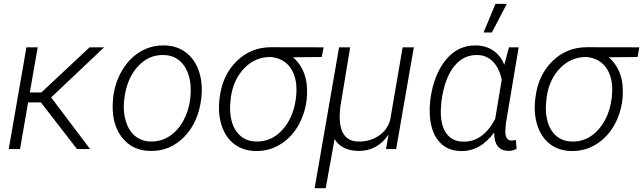

<svg xmlns="http://www.w3.org/2000/svg" viewBox="-20 -774 3340 997"><path d="M192.4 -242.2H126L84 0H25.4L117.2 -528.3H175.8L134.8 -293.9H194.8L445.3 -528.3H520.5L245.6 -268.1L447.8 0H379.9Z M567.9 -269Q576.7 -345.7 614.7 -409.4Q652.8 -473.1 709.7 -506.3Q766.6 -539.6 833 -538.1Q898.4 -537.1 944.6 -502.2Q990.7 -467.3 1012 -407Q1033.2 -346.7 1026.4 -273.4L1025.4 -264.2Q1010.7 -139.2 936.8 -63.5Q862.8 12.2 759.3 9.8Q670.4 8.3 617.2 -55.7Q564 -119.6 564.9 -224.6L566.4 -252.4ZM624.5 -252.4Q618.2 -194.3 633.1 -145.3Q647.9 -96.2 680.7 -68.4Q713.4 -40.5 762.2 -39.1Q814.9 -38.1 858.6 -65.9Q902.3 -93.8 930.7 -144.5Q959 -195.3 967.3 -256.8L968.8 -272.9Q977.5 -367.2 939.7 -427Q901.9 -486.8 830.1 -488.3Q752 -490.7 695.1 -428Q638.2 -365.2 625.5 -261.2Z M1650.9 -478 1502 -476.6Q1567.4 -418 1573.7 -323.7Q1579.6 -234.4 1545.4 -155.3Q1511.2 -76.2 1447.3 -32Q1383.3 12.2 1306.2 10.3Q1240.7 8.3 1196 -26.1Q1151.4 -60.5 1131.3 -121.3Q1111.3 -182.1 1119.1 -254.4L1120.6 -266.6Q1134.3 -382.8 1208.3 -455.8Q1282.2 -528.8 1388.2 -528.8L1660.2 -528.3ZM1174.8 -203.6Q1177.7 -127.4 1213.1 -84.2Q1248.5 -41 1309.1 -39.1Q1388.2 -36.6 1444.8 -98.1Q1501.5 -159.7 1515.6 -256.8L1517.6 -272.9Q1526.9 -361.3 1491.9 -416.3Q1457 -471.2 1386.2 -478Q1306.6 -479 1249.5 -420.9Q1192.4 -362.8 1178.7 -268.6Q1173.8 -227.5 1174.8 -203.6Z M1798.3 -528.3 1747.1 -218.8 1744.1 -179.7V-156.7Q1748.5 -42.5 1837.9 -39.1Q1897.5 -37.1 1944.6 -67.6Q1991.7 -98.1 2006.3 -151.9L2070.8 -528.3H2128.9L2037.1 0H1984.4L1997.6 -75.2Q1938.5 11.7 1838.9 9.8Q1752.9 7.3 1717.3 -51.8L1671.4 203.1H1613.8L1740.7 -528.3Z M2673.3 -528.3 2606.9 -132.8 2605 -108.4Q2598.6 -44.9 2636.2 -43.9L2658.7 -46.9L2662.6 -1Q2640.1 10.3 2618.7 9.3Q2545.9 7.8 2545.9 -85.9Q2472.7 13.7 2370.6 10.3Q2296.9 8.3 2255.1 -44.7Q2213.4 -97.7 2211.4 -189.9Q2210.4 -219.7 2213.9 -248.5L2214.8 -258.8Q2232.4 -386.7 2295.4 -463.6Q2358.4 -540.5 2454.1 -538.1Q2504.9 -536.6 2542.5 -510.7Q2580.1 -484.9 2598.6 -437.5L2623 -528.3ZM2272 -246.1 2269 -201.2Q2267.6 -123.5 2297.6 -81.5Q2327.6 -39.6 2383.8 -38.6Q2487.3 -35.2 2551.3 -156.2L2585.4 -360.4Q2572.3 -420.9 2539.8 -453.9Q2507.3 -486.8 2460.9 -488.3Q2387.2 -490.7 2338.4 -429.9Q2289.6 -369.1 2273.4 -255.9ZM2552.7 -753.9H2611.8L2534.2 -605.5H2491.2Z M3290.5 -478 3141.6 -476.6Q3207 -418 3213.4 -323.7Q3219.2 -234.4 3185.1 -155.3Q3150.9 -76.2 3086.9 -32Q3022.9 12.2 2945.8 10.3Q2880.4 8.3 2835.7 -26.1Q2791 -60.5 2771 -121.3Q2751 -182.1 2758.8 -254.4L2760.3 -266.6Q2773.9 -382.8 2847.9 -455.8Q2921.9 -528.8 3027.8 -528.8L3299.8 -528.3ZM2814.5 -203.6Q2817.4 -127.4 2852.8 -84.2Q2888.2 -41 2948.7 -39.1Q3027.8 -36.6 3084.5 -98.1Q3141.1 -159.7 3155.3 -256.8L3157.2 -272.9Q3166.5 -361.3 3131.6 -416.3Q3096.7 -471.2 3025.9 -478Q2946.3 -479 2889.2 -420.9Q2832 -362.8 2818.4 -268.6Q2813.5 -227.5 2814.5 -203.6Z"/></svg>

Font: RobotoInd Light
Style: Italic
Weight: 300
Italic angle: -12°
Designer: Google
Version: Version 2.001151; 2014